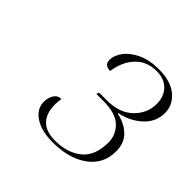

<svg xmlns="http://www.w3.org/2000/svg" viewBox="-123 -938 672 672"><g transform="rotate(45 213.0 -602.0)"><path d="M220 -380Q164 -380 131 -402Q98 -424 98 -459Q98 -479 107.5 -494Q117 -509 135 -509Q126 -452 148 -421Q170 -390 221 -390Q283 -390 321 -421Q359 -452 359 -518Q359 -555 332 -581.5Q305 -608 242 -608H209L212 -618H250Q313 -618 348 -652Q383 -686 383 -732Q383 -770 361 -792Q339 -814 302 -814Q254 -814 224 -783Q194 -752 186 -699Q175 -699 166 -704Q157 -709 157 -726Q157 -748 174 -770.5Q191 -793 223.5 -808.5Q256 -824 303 -824Q362 -824 394 -797Q426 -770 426 -731Q426 -686 392 -655Q358 -624 311 -615V-612Q350 -604 375 -580Q400 -556 400 -515Q400 -452 350.5 -416Q301 -380 220 -380Z"/></g></svg>

Font: Noto Serif Display ExtraLight
Style: Italic
Weight: 200
Italic angle: -12°
Designer: Monotype Design Team
Foundry: Monotype Imaging Inc.
Version: Version 2.009